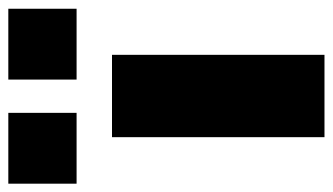

<svg xmlns="http://www.w3.org/2000/svg" viewBox="-228 -596 781 450"><g transform="rotate(-90 162.0 -370.5)"><path d="M66 0V-498H259V0ZM201 -581V-741H367V-581ZM-43 -581V-741H123V-581Z"/></g></svg>

Font: Nunito Sans 10pt SemiExpanded Black
Style: Regular
Weight: 900
Width: 6
Designer: Vernon Adams
Foundry: Vernon Adams
Version: Version 3.101;gftools[0.9.27]